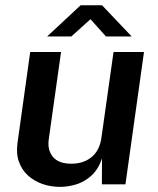

<svg xmlns="http://www.w3.org/2000/svg" viewBox="-20 -720 616 750"><path d="M214.5 10Q178.5 10 146 -1.2Q113.5 -12.5 89.5 -34.2Q65.5 -56 54 -88Q42.5 -120 48.5 -162.5L98 -517H218.5L170.5 -176.5Q164.5 -134.5 186.5 -107.5Q208.5 -80.5 259 -80.5Q306 -80.5 337.5 -106.2Q369 -132 376 -180.5L423.5 -517H542.5L470 0H378L378.5 -101Q364 -58.5 337.2 -34.2Q310.5 -10 278.5 0Q246.5 10 214.5 10ZM164 -577.5 295 -699.5H378.5L494.5 -577.5H394L333.5 -645L258.5 -577.5Z"/></svg>

Font: Public Sans Thin SemiBold
Style: Italic
Weight: 600
Italic angle: -8°
Version: Version 2.001